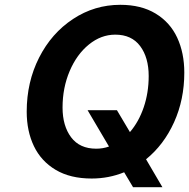

<svg xmlns="http://www.w3.org/2000/svg" viewBox="-20 -734 786 798"><path d="M587 -72 655 44H533L496 -18Q432 8 361 8Q272 8 211.5 -28Q151 -64 121 -126.5Q91 -189 91 -270Q91 -393 142.5 -494.5Q194 -596 283.5 -655Q373 -714 480 -714Q567 -714 627 -677.5Q687 -641 716.5 -577.5Q746 -514 746 -432Q746 -320 703.5 -226Q661 -132 587 -72ZM433 -125 344 -276H466L520 -185Q557 -228 577.5 -288.5Q598 -349 598 -418Q598 -495 562.5 -542.5Q527 -590 459 -590Q400 -590 349.5 -549Q299 -508 269.5 -438.5Q240 -369 240 -287Q240 -211 275.5 -163.5Q311 -116 380 -116Q408 -116 433 -125Z"/></svg>

Font: Be Vietnam
Style: Bold Italic
Weight: 700
Italic angle: -9.66701°
Designer: Gabriel Lam
Foundry: TypeRant
Version: Version 3.000